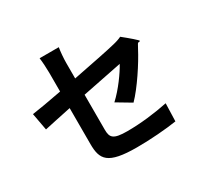

<svg xmlns="http://www.w3.org/2000/svg" viewBox="-163 -981 1267 1214"><g transform="rotate(-30 470.0 -374.0)"><path d="M534 -459 679 -488C652 -438 590 -351 528 -294L632 -232C699 -300 785 -432 826 -511C831 -520 836 -530 842 -540C849 -552 858 -544 862 -550C865 -554 812 -599 767 -635C749 -626 727 -619 700 -613C658 -602 526 -576 389 -549V-662C389 -695 393 -743 398 -772H327H258C262 -743 265 -694 265 -662V-525C172 -507 89 -493 45 -487L68 -362C107 -371 181 -386 265 -404V-142C265 -28 296 24 510 24C611 24 724 15 802 3L806 -127C713 -108 608 -95 509 -95C406 -95 389 -116 389 -175V-430Z"/></g></svg>

Font: GenSekiGothic2 TW B
Style: Regular
Weight: 700
Version: Version 2.100;PS 2.1;hotconv 16.6.51;makeotf.lib2.5.65220 DE